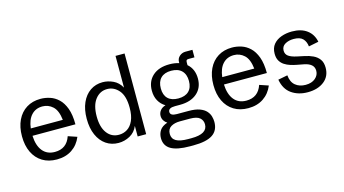

<svg xmlns="http://www.w3.org/2000/svg" viewBox="-97 -1106 3018 1683"><g transform="rotate(-15 1411.5 -264.5)"><path d="M293.5 11.7Q218.3 11.7 163.3 -22Q108.4 -55.7 78.6 -117.4Q48.8 -179.2 48.8 -263.2Q48.8 -347.7 78.6 -409.7Q108.4 -471.7 162.6 -505.4Q216.8 -539.1 290 -539.1Q332 -539.1 374.3 -525.6Q416.5 -512.2 451.4 -479.2Q486.3 -446.3 507.6 -388.9Q528.8 -331.5 528.8 -244.1H139.2Q143.1 -154.3 182.9 -105.5Q222.7 -56.6 293.5 -56.6Q401.4 -56.6 436.5 -161.1L517.1 -133.8Q488.8 -64.9 431.4 -26.6Q374 11.7 293.5 11.7ZM288.6 -470.7Q227.5 -470.7 189 -429.4Q150.4 -388.2 141.6 -310.5H432.1Q422.4 -397.5 382.3 -434.1Q342.3 -470.7 288.6 -470.7Z M853.5 11.7Q789.6 11.7 740.5 -22Q691.4 -55.7 664.1 -117.7Q636.7 -179.7 636.7 -264.2Q636.7 -348.6 664.3 -410.4Q691.9 -472.2 740.7 -505.6Q789.6 -539.1 853.5 -539.1Q900.9 -539.1 948 -517.3Q995.1 -495.6 1023.4 -444.8V-732.4H1105.5V0H1028.3V-95.7Q1005.4 -41.5 956.8 -14.9Q908.2 11.7 853.5 11.7ZM875 -56.6Q916.5 -56.6 950.7 -78.1Q984.9 -99.6 1005.4 -145.3Q1025.9 -190.9 1025.9 -262.2Q1025.9 -368.7 981.9 -419.7Q938 -470.7 876 -470.7Q810.5 -470.7 768.6 -416.7Q726.6 -362.8 726.6 -262.2Q726.6 -164.6 767.1 -110.6Q807.6 -56.6 875 -56.6Z M1450.2 202.1Q1332.5 202.1 1276.9 169.2Q1221.2 136.2 1221.2 67.4Q1221.2 28.3 1241.2 -2.4Q1261.2 -33.2 1310.5 -49.8Q1292 -61 1280.3 -79.6Q1268.6 -98.1 1268.6 -121.1Q1268.6 -148.4 1285.6 -170.2Q1302.7 -191.9 1334.5 -201.2Q1295.4 -224.1 1273.7 -263.4Q1252 -302.7 1252 -355Q1252 -439.5 1307.4 -489.3Q1362.8 -539.1 1460 -539.1Q1507.8 -539.1 1546.9 -526.4V-536.1Q1546.9 -567.9 1570.3 -588.6Q1593.8 -609.4 1625 -609.4H1688.5V-541H1636.2Q1621.1 -541 1616.5 -535.6Q1611.8 -530.3 1611.8 -514.2V-490.7Q1669.9 -440.9 1669.9 -354Q1669.9 -270 1613 -220.9Q1556.2 -171.9 1458.5 -171.9H1413.1Q1351.6 -171.9 1351.6 -135.3Q1351.6 -100.6 1411.1 -100.6H1516.6Q1579.1 -100.6 1617.4 -86.2Q1655.8 -71.8 1676 -49.1Q1696.3 -26.4 1703.6 0Q1710.9 26.4 1710.9 50.3Q1710.9 127.9 1654.8 165Q1598.6 202.1 1480.5 202.1ZM1460 -229.5Q1522 -229.5 1555.2 -261.5Q1588.4 -293.5 1588.4 -354Q1588.4 -414.1 1555.2 -447.3Q1522 -480.5 1460 -480.5Q1398.4 -480.5 1365.7 -447.5Q1333 -414.6 1333 -354Q1333 -293.5 1365.7 -261.5Q1398.4 -229.5 1460 -229.5ZM1450.2 136.7H1480.5Q1626 136.7 1626 49.8Q1626 13.7 1599.9 -9.3Q1573.7 -32.2 1510.7 -32.2H1419.9Q1371.1 -32.2 1338.4 -12.5Q1305.7 7.3 1305.7 52.2Q1305.7 95.2 1341.1 116Q1376.5 136.7 1450.2 136.7Z M2030.8 11.7Q1955.6 11.7 1900.6 -22Q1845.7 -55.7 1815.9 -117.4Q1786.1 -179.2 1786.1 -263.2Q1786.1 -347.7 1815.9 -409.7Q1845.7 -471.7 1899.9 -505.4Q1954.1 -539.1 2027.3 -539.1Q2069.3 -539.1 2111.6 -525.6Q2153.8 -512.2 2188.7 -479.2Q2223.6 -446.3 2244.9 -388.9Q2266.1 -331.5 2266.1 -244.1H1876.5Q1880.4 -154.3 1920.2 -105.5Q1960 -56.6 2030.8 -56.6Q2138.7 -56.6 2173.8 -161.1L2254.4 -133.8Q2226.1 -64.9 2168.7 -26.6Q2111.3 11.7 2030.8 11.7ZM2025.9 -470.7Q1964.8 -470.7 1926.3 -429.4Q1887.7 -388.2 1878.9 -310.5H2169.4Q2159.7 -397.5 2119.6 -434.1Q2079.6 -470.7 2025.9 -470.7Z M2570.3 11.7Q2484.9 11.7 2424.1 -30.8Q2363.3 -73.2 2348.1 -161.6L2434.1 -178.2Q2439.5 -116.2 2476.3 -85.9Q2513.2 -55.7 2568.8 -55.7Q2624 -55.7 2656.7 -83.5Q2689.5 -111.3 2689.5 -151.4Q2689.5 -185.5 2666.3 -205.6Q2643.1 -225.6 2599.1 -233.9L2535.2 -246.1Q2509.3 -251 2481.4 -259.8Q2453.6 -268.6 2429.4 -284.2Q2405.3 -299.8 2390.4 -325.2Q2375.5 -350.6 2375.5 -389.2Q2375.5 -440.9 2402.6 -473.9Q2429.7 -506.8 2474.4 -522.9Q2519 -539.1 2570.8 -539.1Q2655.3 -539.1 2707.3 -500.2Q2759.3 -461.4 2772.9 -392.1L2682.6 -374Q2677.7 -418.9 2651.9 -445.3Q2626 -471.7 2569.3 -471.7Q2523.9 -471.7 2491.2 -452.6Q2458.5 -433.6 2458.5 -395Q2458.5 -362.8 2483.2 -344.7Q2507.8 -326.7 2558.6 -315.9L2623.5 -302.2Q2664.6 -293.9 2699.2 -277.6Q2733.9 -261.2 2754.9 -232.4Q2775.9 -203.6 2775.9 -156.2Q2775.9 -77.6 2718.8 -33Q2661.6 11.7 2570.3 11.7Z"/></g></svg>

Font: Schibsted Grotesk
Style: Regular
Weight: 400
Designer: Bakken & Baeck AS, Henrik Kongsvoll
Foundry: Schibsted ASA
Version: Version 1.100; ttfautohint (v1.8.4.7-5d5b);gftools[0.9.25]